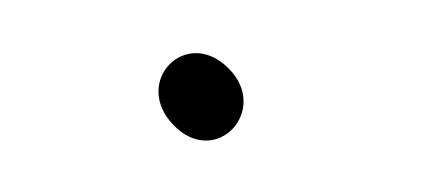

<svg xmlns="http://www.w3.org/2000/svg" viewBox="-20 -85 162 73"><path d="M45.9 -37.5C62.1 -20.7 82.8 -43.2 66.9 -59C50.8 -75.2 30.1 -54 45.9 -37.5Z"/></svg>

Font: MewTooHand
Style: Condensed
Weight: 400
Designer: Mew Too, Robert Jablonski
Version: Version 0.77